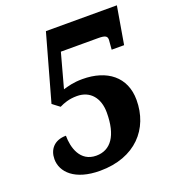

<svg xmlns="http://www.w3.org/2000/svg" viewBox="-132 -816 838 928"><g transform="rotate(-20 287.0 -352.0)"><path d="M225 10C407 10 507 -104 507 -252C507 -371 421 -436 295 -436C248 -436 220 -427 195 -420L243 -596H435C472 -596 481 -589 481 -571C481 -563 478 -539 477 -521H541L574 -714H209L114 -374L151 -346C173 -357 201 -368 242 -368C311 -368 351 -318 351 -244C351 -125 307 -65 233 -65C149 -65 127 -146 127 -206C66 -206 36 -167 36 -118C36 -52 95 10 225 10Z"/></g></svg>

Font: Noto Serif SemiCondensed Extra
Style: Italic
Weight: 800
Width: 4
Italic angle: -12°
Designer: Monotype Design Team
Foundry: Monotype Imaging Inc.
Version: Version 1.901